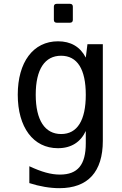

<svg xmlns="http://www.w3.org/2000/svg" viewBox="-20 -778 642 1013"><path d="M278.8 -658.2H349.6C358.9 -658.2 364.3 -663.6 364.3 -672.9V-743.2C364.3 -752.4 358.9 -757.8 349.6 -757.8H278.8C269.5 -757.8 264.2 -752.4 264.2 -743.2V-672.9C264.2 -663.6 269.5 -658.2 278.8 -658.2ZM293.5 214.8C443.8 214.8 522.5 128.9 522.5 -35.2V-544.9H441.4L432.6 -474.1C402.8 -531.7 353 -560.1 286.1 -560.1C154.8 -560.1 73.7 -449.7 73.7 -278.3C73.7 -106.4 155.3 3.9 285.6 3.9C356 3.9 405.3 -28.3 432.6 -86.9V-22C432.6 90.8 390.6 143.1 296.4 143.1C248.5 143.1 200.2 129.4 134.8 99.1V188C189 205.6 244.1 214.8 293.5 214.8ZM302.7 -70.8C217.3 -70.8 168.5 -143.1 168.5 -278.3C168.5 -413.1 216.8 -483.9 302.2 -483.9C388.2 -483.9 432.6 -412.6 432.6 -277.8C432.6 -143.6 388.2 -70.8 302.7 -70.8Z"/></svg>

Font: Hack
Style: Regular
Weight: 400
Monospace: yes
Designer: Christopher Simpkins
Foundry: Christopher Simpkins
Version: Version 2.010